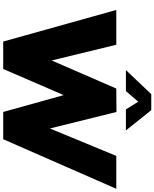

<svg xmlns="http://www.w3.org/2000/svg" viewBox="97 -1060 963 1197"><g transform="rotate(90 578.5 -461.5)"><path d="M1157 -705 848 0H678L573 -377L410 0H239L42 -705H259L357 -302L532 -705L678 -706L781 -291L952 -705ZM417 -765 567 -923H667L793 -765H662L614 -842L548 -765Z"/></g></svg>

Font: Nunito Sans Heavy Heavy
Style: Italic
Weight: 400
Italic angle: -4.541°
Designer: Vernon Adams
Foundry: Vernon Adams
Version: Version 2.002